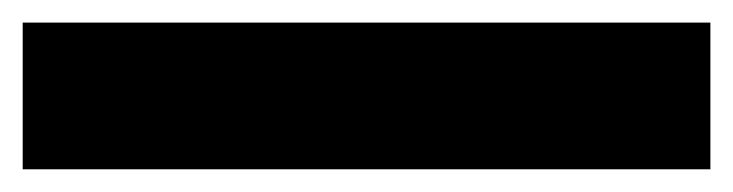

<svg xmlns="http://www.w3.org/2000/svg" viewBox="-25 64 649 170"><path d="M-4.9 84H604V213.9H-4.9Z"/></svg>

Font: Trueno UltraBlack
Style: Regular
Weight: 950
Designer: Julieta Ulanovsky
Foundry: Julieta Ulanovsky
Version: Version 3.001b | FøM Fix